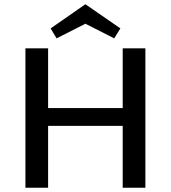

<svg xmlns="http://www.w3.org/2000/svg" viewBox="-20 -886 806 906"><path d="M666 -658V0H559V-292H207V0H100V-658H207V-376H559V-658ZM519 -705 383 -774 247 -705 219 -752 383 -866 548 -752Z"/></svg>

Font: Ysabeau Semibold
Style: Regular
Weight: 600
Designer: Christian Thalmann (Catharsis Fonts)
Version: Version 0.003